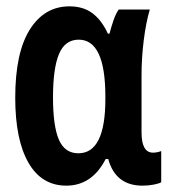

<svg xmlns="http://www.w3.org/2000/svg" viewBox="-20 -575 540 605"><path d="M189 10Q111 10 69.5 -62.5Q28 -135 28 -267Q28 -409 74 -482Q120 -555 199 -555Q242 -555 271 -533.5Q300 -512 320 -469H325Q331 -492 338 -512Q345 -532 354 -545H452Q440 -504 433 -448.5Q426 -393 426 -337V-158Q426 -94 462 -94Q475 -94 488 -99V-1Q483 3 465.5 6.5Q448 10 429 10Q344 10 321 -74H313Q270 10 189 10ZM227 -92Q312 -92 312 -263V-271Q312 -450 228 -450Q185 -450 166 -405Q147 -360 147 -268Q147 -178 165.5 -135Q184 -92 227 -92Z"/></svg>

Font: Noto Sans Mono ExtraCondensed
Style: Bold
Weight: 700
Width: 2
Designer: Monotype Design Team
Foundry: Monotype Imaging Inc.
Version: Version 2.014